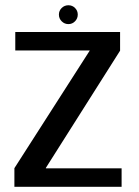

<svg xmlns="http://www.w3.org/2000/svg" viewBox="-20 -715 532 735"><path d="M35.1 0H445.5V-70.5H155.6V-72.4L439.7 -521V-592.4H38.5V-521.9H323.4V-521.1L35.1 -71.2ZM241.9 -622.7Q256.7 -622.7 267.2 -633.5Q277.7 -644.3 277.7 -659.1Q277.7 -673.9 267.3 -684.4Q256.9 -694.9 241.9 -694.9Q226.8 -694.9 216.1 -684.4Q205.5 -673.9 205.5 -659.1Q205.5 -644 216.3 -633.3Q227.1 -622.7 241.9 -622.7Z"/></svg>

Font: Anybody Thin
Style: Regular
Weight: 100
Designer: Tyler Finck
Foundry: Etcetera Type Company
Version: Version 1.114;gftools[0.9.25]